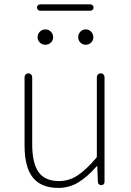

<svg xmlns="http://www.w3.org/2000/svg" viewBox="-20 -873 616 905"><path d="M254.9 12.7Q173.8 12.7 134.8 -36.1Q95.7 -85 95.7 -188.5V-508.8Q95.7 -516.6 101.1 -522Q106.4 -527.3 113.8 -527.3Q121.1 -527.3 126.5 -522Q131.8 -516.6 131.8 -508.8V-192.4Q131.8 -103.5 162.1 -61.5Q192.4 -19.5 257.8 -19.5Q304.7 -19.5 344.7 -45.4Q384.8 -71.3 434.6 -129.9Q436.5 -132.8 436.5 -137.7V-508.8Q436.5 -516.6 441.9 -522Q447.3 -527.3 455.1 -527.3Q462.9 -527.3 467.8 -522Q472.7 -516.6 472.7 -508.8V-15.6Q472.7 -8.8 468.3 -4.4Q463.9 0 457.5 0Q451.2 0 446.3 -4.4Q441.4 -8.8 441.4 -15.6L438.5 -88.9Q438.5 -89.8 437 -89.8Q435.5 -89.8 435.5 -88.9Q391.6 -39.1 349.1 -13.2Q306.6 12.7 254.9 12.7ZM157.2 -697.3Q157.2 -712.9 168 -723.6Q178.7 -734.4 193.8 -734.4Q209 -734.4 219.7 -723.6Q230.5 -712.9 230.5 -697.3Q230.5 -682.6 219.7 -672.4Q209 -662.1 193.8 -662.1Q178.7 -662.1 168 -672.4Q157.2 -682.6 157.2 -697.3ZM169.9 -822.3Q163.1 -822.3 158.7 -826.7Q154.3 -831.1 154.3 -837.4Q154.3 -843.8 158.7 -848.1Q163.1 -852.5 169.9 -852.5H405.3Q412.1 -852.5 416.5 -848.1Q420.9 -843.8 420.9 -837.4Q420.9 -831.1 416.5 -826.7Q412.1 -822.3 405.3 -822.3ZM383.8 -662.1Q369.1 -662.1 358.9 -672.4Q348.6 -682.6 348.6 -697.3Q348.6 -712.9 358.9 -723.6Q369.1 -734.4 383.8 -734.4Q399.4 -734.4 409.7 -723.6Q419.9 -712.9 419.9 -697.3Q419.9 -682.6 409.7 -672.4Q399.4 -662.1 383.8 -662.1Z"/></svg>

Font: Gen Jyuu Gothic ExtraLight
Style: Regular
Weight: 100
Designer: [Source Han Sans]
Ryoko NISHIZUKA  (kana & ideographs); Paul D. Hunt (Latin, Greek & Cyrillic); Wenlong ZHANG  (bopomofo
Version: Version 1.002.20150607